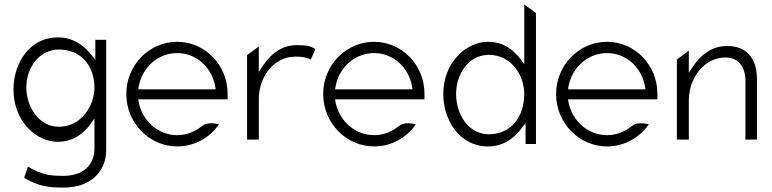

<svg xmlns="http://www.w3.org/2000/svg" viewBox="-20 -651 3491 868"><path d="M41 -246C41 -103 143 -10 241 -10C310 -10 356 -45 389 -90L407 -115V21C407 99 351 144 267 144C216 144 171 142 106 102L89 153C158 194 207 197 267 197C400 197 460 116 460 27V-471H411V-380L393 -403C359 -446 311 -482 241 -482C114 -482 41 -366 41 -246ZM99 -255C99 -344 156 -427 247 -427C347 -427 407 -352 407 -255C407 -173 347 -78 247 -78C152 -78 99 -173 99 -255Z M551 -226C551 -95 655 11 781 11C859 11 928 -28 970 -89C951 -94 914 -99 893 -81C862 -56 825 -40 781 -40C696 -40 624 -103 607 -189L605 -202H1009V-227C1009 -357 907 -462 781 -462C655 -462 551 -357 551 -226ZM605 -247 607 -260C623 -347 695 -411 781 -411C867 -411 938 -347 953 -260L955 -247Z M1097 -20H1150V-201C1150 -259 1170 -307 1199 -340C1224 -369 1263 -395 1315 -395C1352 -395 1370 -390 1385 -381L1406 -430C1384 -441 1374 -447 1323 -447C1250 -447 1202 -404 1168 -353L1150 -326V-441L1097 -402Z M1441 -226C1441 -95 1545 11 1671 11C1749 11 1818 -28 1860 -89C1841 -94 1804 -99 1783 -81C1752 -56 1715 -40 1671 -40C1586 -40 1514 -103 1497 -189L1495 -202H1899V-227C1899 -357 1797 -462 1671 -462C1545 -462 1441 -357 1441 -226ZM1495 -247 1497 -260C1513 -347 1585 -411 1671 -411C1757 -411 1828 -347 1843 -260L1845 -247Z M1984 -226C1984 -106 2059 11 2186 11C2256 11 2304 -26 2338 -71L2356 -95V0H2403V-592L2350 -631V-361L2332 -385C2299 -428 2255 -462 2186 -462C2088 -462 1984 -369 1984 -226ZM2042 -226C2042 -312 2095 -403 2190 -403C2290 -403 2350 -313 2350 -226C2350 -123 2290 -44 2190 -44C2099 -44 2042 -132 2042 -226Z M2494 -226C2494 -95 2598 11 2724 11C2802 11 2871 -28 2913 -89C2894 -94 2857 -99 2836 -81C2805 -56 2768 -40 2724 -40C2639 -40 2567 -103 2550 -189L2548 -202H2952V-227C2952 -357 2850 -462 2724 -462C2598 -462 2494 -357 2494 -226ZM2548 -247 2550 -260C2566 -347 2638 -411 2724 -411C2810 -411 2881 -347 2896 -260L2898 -247Z M3040 -20H3094V-197C3094 -256 3116 -303 3144 -336C3169 -365 3208 -391 3260 -391C3322 -391 3350 -344 3350 -286V-20H3402V-294C3402 -385 3357 -443 3268 -443C3194 -443 3146 -400 3112 -349L3094 -322V-422L3040 -382Z"/></svg>

Font: Charger Sport
Style: ExLit
Weight: 200
Designer: Jasper
Foundry: Cannot Into Space Fonts
Version: Version 1.1